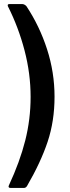

<svg xmlns="http://www.w3.org/2000/svg" viewBox="-20 -762 344 947"><path d="M89 -742Q100 -742 110 -732Q175 -634 212 -519.5Q249 -405 249 -285Q249 -165 215 -63Q181 39 113 156Q107 165 98 165H32Q25 165 23 161Q21 157 24 152Q78 36 104.5 -69Q131 -174 131 -284Q131 -399 101 -513.5Q71 -628 19 -731Q18 -733 18 -736Q18 -742 27 -742Z"/></svg>

Font: n
Style: Regular
Weight: 600
Designer: Pablo Impallari, Rodrigo Fuenzalida
Foundry: Impallari Type
Version: Version 1.002; ttfautohint (v1.5)